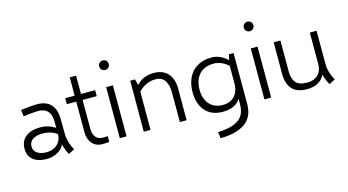

<svg xmlns="http://www.w3.org/2000/svg" viewBox="-98 -1105 3138 1730"><g transform="rotate(-15 1471.5 -240.0)"><path d="M419.9 19Q393.1 -33.2 380.9 -82Q372.1 -55.7 347.9 -34.4Q323.7 -13.2 289.3 -1Q254.9 11.2 215.3 11.2Q137.7 11.2 91.8 -24.7Q45.9 -60.5 45.9 -128.9Q45.9 -201.2 95.5 -240.5Q145 -279.8 232.4 -279.8Q305.7 -279.8 370.6 -238.3V-294.9Q370.6 -426.8 250 -426.8Q228.5 -426.8 188.7 -423.1Q148.9 -419.4 114.7 -413.6L106 -475.6Q165.5 -482.4 199.5 -485.4Q233.4 -488.3 256.3 -488.3Q341.8 -488.3 385.7 -441.4Q429.7 -394.5 430.2 -301.8L431.2 -166Q431.6 -89.4 476.1 -8.8ZM370.6 -175.3V-180.2Q344.7 -199.2 310.8 -210Q276.9 -220.7 239.7 -220.7Q179.2 -220.7 145.5 -198Q111.8 -175.3 111.8 -131.8Q111.8 -92.8 144 -70.3Q176.3 -47.9 231.9 -47.9Q270 -47.9 301.8 -64Q333.5 -80.1 352.1 -108.9Q370.6 -137.7 370.6 -175.3Z M799.3 -46.4V8.8Q767.1 11.7 734.9 11.7Q693.4 11.7 664.3 -7.8Q635.3 -27.3 620.6 -60.3Q606 -93.3 606 -133.3V-419.4H517.6V-475.1H606V-646H665V-475.1H796.9V-419.4H665V-146Q665 -100.1 688.5 -71.8Q711.9 -43.5 754.9 -43.5Q778.8 -43.5 799.3 -46.4Z M887.7 -671.9Q887.7 -690.9 900.4 -703.6Q913.1 -716.3 932.1 -716.3Q951.2 -716.3 963.9 -703.6Q976.6 -690.9 976.6 -671.9Q976.6 -652.8 963.9 -640.1Q951.2 -627.4 932.1 -627.4Q913.1 -627.4 900.4 -640.1Q887.7 -652.8 887.7 -671.9ZM899.9 -475.6H962.9V0H899.9Z M1523.4 -297.9V0H1460.4V-275.4Q1460.4 -343.3 1433.8 -386Q1407.2 -428.7 1346.2 -429.2Q1299.3 -428.7 1258.3 -409.4Q1217.3 -390.1 1187 -356.9L1186.5 0H1123.5L1124.5 -475.6H1168.9L1184.6 -419.9Q1244.1 -488.3 1346.7 -488.3Q1404.8 -488.3 1444.6 -463.9Q1484.4 -439.5 1503.9 -396.5Q1523.4 -353.5 1523.4 -297.9Z M2088.4 -475.6V0Q2088.4 120.1 2006.8 177.2Q1925.3 234.4 1776.9 235.4L1769 177.2Q1863.3 172.9 1919.2 150.9Q1975.1 128.9 2000.2 88.1Q2025.4 47.4 2025.4 -17.1V-65.4Q2002.9 -27.8 1960 -8.3Q1917 11.2 1856 11.2Q1789.6 11.2 1741 -17.8Q1692.4 -46.9 1666.3 -100.8Q1640.1 -154.8 1640.1 -228Q1640.1 -308.1 1669.4 -366.7Q1698.7 -425.3 1753.4 -456.8Q1808.1 -488.3 1882.3 -488.3Q1926.3 -488.3 1962.2 -472.2Q1998 -456.1 2033.2 -424.3L2045.4 -475.6ZM2025.4 -210.9V-372.1Q1995.1 -401.4 1958.7 -415.8Q1922.4 -430.2 1888.7 -430.2Q1832 -430.2 1791 -406.7Q1750 -383.3 1728.3 -339.1Q1706.5 -294.9 1706.5 -233.4Q1706.5 -180.7 1725.6 -138.9Q1744.6 -97.2 1782.7 -72.8Q1820.8 -48.3 1875.5 -48.3Q1921.9 -48.3 1955.8 -68.1Q1989.7 -87.9 2007.6 -124.8Q2025.4 -161.6 2025.4 -211.4Z M2236.8 -671.9Q2236.8 -690.9 2249.5 -703.6Q2262.2 -716.3 2281.2 -716.3Q2300.3 -716.3 2313 -703.6Q2325.7 -690.9 2325.7 -671.9Q2325.7 -652.8 2313 -640.1Q2300.3 -627.4 2281.2 -627.4Q2262.2 -627.4 2249.5 -640.1Q2236.8 -652.8 2236.8 -671.9ZM2249 -475.6H2312V0H2249Z M2851.6 19Q2822.3 -32.2 2810.1 -81.1Q2802.7 -60.1 2782.5 -39.1Q2762.2 -18.1 2728 -3.7Q2693.8 10.7 2647.5 10.7Q2549.8 10.7 2506.1 -40Q2462.4 -90.8 2462.4 -177.2V-475.1H2525.4V-186Q2525.4 -122.1 2554.4 -84.2Q2583.5 -46.4 2662.6 -46.4Q2699.7 -46.4 2730.5 -60.3Q2761.2 -74.2 2780.5 -105Q2799.8 -135.7 2799.8 -184.1V-475.6H2862.8V-161.1Q2863.3 -89.8 2907.2 -10.7Z"/></g></svg>

Font: Selawik Semilight
Style: Regular
Weight: 300
Designer: Aaron Bell
Foundry: Microsoft Corporation
Version: Version 1.01